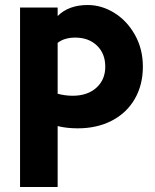

<svg xmlns="http://www.w3.org/2000/svg" viewBox="-20 -502 620 766"><path d="M210 1V244H60V-472H210V-438Q254 -482 330 -482Q385 -482 435.5 -451Q486 -420 518 -363.5Q550 -307 550 -236Q550 -163 517.5 -107Q485 -51 426 -20.5Q367 10 290 10Q246 10 210 1ZM270 -120Q329 -120 364.5 -152Q400 -184 400 -236Q400 -288 367 -320Q334 -352 280 -352Q237 -352 210 -331V-128Q240 -120 270 -120Z"/></svg>

Font: Madhuban Bold
Style: Regular
Weight: 700
Designer: jaikishan Patel
Foundry: MagicType
Version: Version 1.000